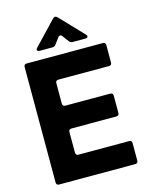

<svg xmlns="http://www.w3.org/2000/svg" viewBox="-142 -1081 907 1169"><g transform="rotate(-15 311.0 -496.5)"><path d="M82 0Q64 0 64 -18V-745Q64 -763 82 -763H561Q579 -763 579 -745V-636Q579 -618 561 -618H243Q225 -618 225 -600V-472Q225 -454 243 -454H525Q543 -454 543 -436V-328Q543 -310 525 -310H243Q225 -310 225 -292V-163Q225 -145 243 -145H561Q579 -145 579 -127V-18Q579 0 561 0ZM178 -817Q171 -817 166.5 -820Q162 -823 162 -828Q162 -833 168 -839L306 -984Q314 -993 322 -993Q329 -993 338 -984L476 -839Q482 -833 482 -828Q482 -823 477.5 -820Q473 -817 466 -817H386Q372 -817 364 -828L335 -867Q330 -875 322 -875Q314 -875 309 -867L280 -828Q273 -817 258 -817Z"/></g></svg>

Font: Open Sauce Two ExtraBold
Style: Regular
Weight: 800
Designer: Alfredo Marco Pradil
Foundry: Creative Sauce Fz LLC
Version: Version 1.477